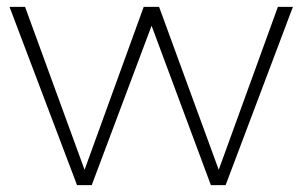

<svg xmlns="http://www.w3.org/2000/svg" viewBox="-20 -541 876 561"><path d="M7.8 -521H53.2L227.1 -44.9L399.9 -521H444.8L619.1 -44.9L792 -521H835.9L639.2 0H596.2L422.9 -465.8L248 0H205.1Z"/></svg>

Font: Trueno UltraLight
Style: Regular
Weight: 250
Designer: Julieta Ulanovsky
Foundry: Julieta Ulanovsky
Version: Version 3.001b | FøM Fix